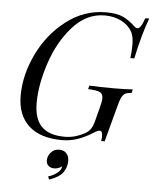

<svg xmlns="http://www.w3.org/2000/svg" viewBox="-54 -628 699 869"><g transform="rotate(5 295.0 -193.5)"><path d="M346.8 -29.8Q362.9 -39.5 371 -51.6Q379 -63.7 383.9 -80.6L402.4 -151.6Q409.7 -178.2 409.7 -193.5Q409.7 -213.7 395.2 -220.6Q380.6 -227.4 341.9 -229L346 -245.2Q388.7 -242.7 458.9 -242.7Q514.5 -242.7 543.5 -245.2L539.5 -229Q520.2 -227.4 510.9 -222.6Q501.6 -217.7 494.8 -204.4Q487.9 -191.1 479.8 -159.7L437.1 0H421Q423.4 -9.7 423.4 -21Q423.4 -46 411.3 -46Q406.5 -46 400.4 -43.5Q394.4 -41.1 380.6 -32.3Q346.8 -11.3 313.7 0Q280.6 11.3 243.5 11.3Q145.2 11.3 92.7 -36.7Q40.3 -84.7 40.3 -173.4Q40.3 -266.9 85.9 -362.1Q131.5 -457.3 212.5 -519.8Q293.5 -582.3 393.5 -582.3Q441.9 -582.3 470.6 -569Q499.2 -555.6 525.8 -529.8Q533.1 -522.6 539.5 -522.6Q547.6 -522.6 555.2 -533.9Q562.9 -545.2 571.8 -571H589.5Q562.9 -501.6 537.9 -385.5H520.2Q524.2 -420.2 524.2 -446Q524.2 -483.1 512.9 -504.8Q496 -534.7 462.9 -551.2Q429.8 -567.7 388.7 -567.7Q305.6 -567.7 243.1 -497.6Q180.6 -427.4 148 -328.2Q115.3 -229 115.3 -146.8Q115.3 -74.2 149.6 -39.5Q183.9 -4.8 254.8 -4.8Q281.5 -4.8 305.2 -12.1Q329 -19.4 346.8 -29.8ZM280.6 102.4Q280.6 132.3 263.7 155.6Q246.8 179 201.6 194.4L196 180.6Q217.7 174.2 235.9 160.5Q254 146.8 255.6 129Q249.2 134.7 239.5 138.3Q229.8 141.9 220.2 141.9Q204 141.9 194 133.1Q183.9 124.2 183.9 108.1Q183.9 88.7 198.4 72.2Q212.9 55.6 236.3 55.6Q257.3 55.6 269 69Q280.6 82.3 280.6 102.4Z"/></g></svg>

Font: Playfair Display SC
Style: Italic
Weight: 400
Italic angle: -14°
Designer: Claus Eggers Sørensen
Foundry: Claus Eggers Sørensen
Version: Version 1.202; ttfautohint (v1.6)